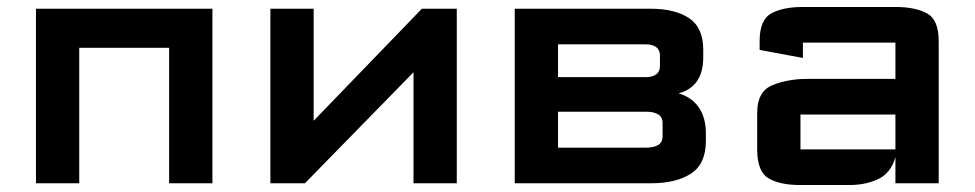

<svg xmlns="http://www.w3.org/2000/svg" viewBox="-20 -525 2792 550"><path d="M83 0V-500H588.5V0H464.5V-388H207V0Z M754.5 0V-500H878.5V-179L1188.5 -500H1288.5V0H1164.5V-318L853.5 0Z M1454.5 0V-500H1843.5Q1913.5 -500 1954 -473Q1994.5 -446 1994.5 -382.5V-360Q1994.5 -319.5 1977.2 -293.5Q1960 -267.5 1924 -257.5Q1962 -246.5 1982 -217Q2002 -187.5 2002 -143.5V-121Q2002 -55.5 1959.5 -27.8Q1917 0 1844.5 0ZM1578.5 -102H1831Q1852 -102 1865 -109.5Q1878 -117 1878 -134.5V-172.5Q1878 -190 1865 -197.5Q1852 -205 1831 -205H1578.5ZM1578.5 -304H1830Q1849 -304 1859.8 -312Q1870.5 -320 1870.5 -336V-366Q1870.5 -382 1859.8 -390Q1849 -398 1830 -398H1578.5Z M2272 5Q2214 5 2181.5 -14.2Q2149 -33.5 2149 -97V-202Q2149 -263.5 2193.2 -281.2Q2237.5 -299 2292 -299H2545V-403Q2545 -403 2545 -403Q2545 -403 2545 -403H2280Q2280 -403 2280 -403Q2280 -403 2280 -403V-359L2156 -382V-407Q2156 -469 2190 -487Q2224 -505 2279 -505H2546Q2601 -505 2635 -487Q2669 -469 2669 -407V0H2545V-75Q2532 -29 2495.8 -12Q2459.5 5 2414 5ZM2273 -97Q2273 -97 2273 -97Q2273 -97 2273 -97H2545V-197H2273Q2273 -197 2273 -197Q2273 -197 2273 -197Z"/></svg>

Font: Science Gothic
Style: Regular
Weight: 400
Designer: Thomas Phinney, Vassil Kateliev, Brandon Buerkle
Foundry: Font Detective LLC
Version: Version 1.018